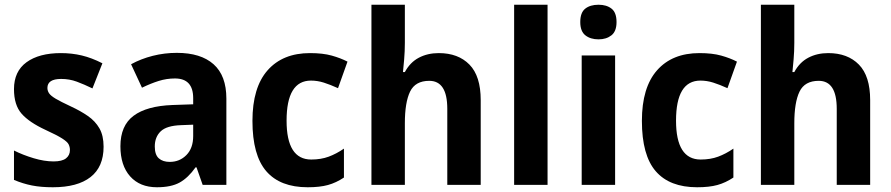

<svg xmlns="http://www.w3.org/2000/svg" viewBox="-20 -780 3760 810"><path d="M417 -161Q417 -76 362 -33Q307 10 203 10Q153 10 115 2.5Q77 -5 39 -21V-145Q77 -126 122 -112.5Q167 -99 206 -99Q242 -99 258.5 -112Q275 -125 275 -147Q275 -160 269.5 -171Q264 -182 242 -196Q220 -210 172 -232Q103 -264 71 -300.5Q39 -337 39 -404Q39 -479 92 -517.5Q145 -556 237 -556Q283 -556 325 -546Q367 -536 412 -513L370 -407Q335 -424 304 -435.5Q273 -447 238 -447Q180 -447 180 -409Q180 -397 187 -386.5Q194 -376 215 -363.5Q236 -351 279 -331Q320 -312 351 -290.5Q382 -269 399.5 -238.5Q417 -208 417 -161Z M726 -557Q827 -557 881 -509Q935 -461 935 -364V0H835L809 -74H805Q774 -30 738 -10Q702 10 642 10Q570 10 529 -36Q488 -82 488 -163Q488 -250 543.5 -291.5Q599 -333 708 -337L795 -340V-366Q795 -449 718 -449Q683 -449 649.5 -438.5Q616 -428 579 -410L533 -509Q575 -532 624.5 -544.5Q674 -557 726 -557ZM744 -252Q683 -250 658 -226Q633 -202 633 -162Q633 -127 650 -112Q667 -97 696 -97Q738 -97 766.5 -126Q795 -155 795 -206V-254Z M1278 10Q1162 10 1103.5 -57.5Q1045 -125 1045 -270Q1045 -411 1109 -483.5Q1173 -556 1288 -556Q1342 -556 1379.5 -545.5Q1417 -535 1446 -520L1406 -408Q1373 -423 1346 -431.5Q1319 -440 1292 -440Q1189 -440 1189 -271Q1189 -107 1293 -107Q1334 -107 1366.5 -119Q1399 -131 1431 -153V-31Q1398 -9 1363.5 0.5Q1329 10 1278 10Z M1688 -599Q1688 -564 1685 -529Q1682 -494 1680 -476H1688Q1710 -517 1747 -536.5Q1784 -556 1831 -556Q1913 -556 1960.5 -507.5Q2008 -459 2008 -358V0H1867V-321Q1867 -439 1791 -439Q1732 -439 1710 -393.5Q1688 -348 1688 -260V0H1547V-760H1688Z M2290 0H2149V-760H2290Z M2505 -760Q2539 -760 2560 -743.5Q2581 -727 2581 -687Q2581 -648 2559.5 -631Q2538 -614 2505 -614Q2471 -614 2449.5 -631Q2428 -648 2428 -687Q2428 -727 2449 -743.5Q2470 -760 2505 -760ZM2575 -546V0H2434V-546Z M2921 10Q2805 10 2746.5 -57.5Q2688 -125 2688 -270Q2688 -411 2752 -483.5Q2816 -556 2931 -556Q2985 -556 3022.5 -545.5Q3060 -535 3089 -520L3049 -408Q3016 -423 2989 -431.5Q2962 -440 2935 -440Q2832 -440 2832 -271Q2832 -107 2936 -107Q2977 -107 3009.5 -119Q3042 -131 3074 -153V-31Q3041 -9 3006.5 0.5Q2972 10 2921 10Z M3331 -599Q3331 -564 3328 -529Q3325 -494 3323 -476H3331Q3353 -517 3390 -536.5Q3427 -556 3474 -556Q3556 -556 3603.5 -507.5Q3651 -459 3651 -358V0H3510V-321Q3510 -439 3434 -439Q3375 -439 3353 -393.5Q3331 -348 3331 -260V0H3190V-760H3331Z"/></svg>

Font: Noto Sans Gurmukhi UI SemiCondensed
Style: Bold
Weight: 700
Width: 4
Designer: Jelle Bosma - Monotype Design Team
Foundry: Monotype Imaging Inc.
Version: Version 2.004; ttfautohint (v1.8.4.7-5d5b)